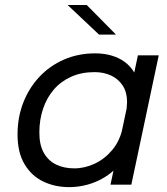

<svg xmlns="http://www.w3.org/2000/svg" viewBox="-20 -758 684 788"><path d="M263.5 10Q205.5 10 157.5 -13Q109.5 -36 80.8 -84Q52 -132 52 -206Q52 -277 75.8 -337.5Q99.5 -398 142.2 -443.2Q185 -488.5 243.2 -513.8Q301.5 -539 370.5 -539Q424 -539 465.5 -519.5Q507 -500 530.8 -460.8Q554.5 -421.5 554.5 -363Q554.5 -348.5 552.2 -327.8Q550 -307 546 -292.5H496Q498.5 -301 500 -315.5Q501.5 -330 501.5 -339Q501.5 -379 483.8 -406.5Q466 -434 435.8 -448Q405.5 -462 368.5 -462Q314.5 -462 272.5 -443.2Q230.5 -424.5 201.2 -390.8Q172 -357 156.8 -311.8Q141.5 -266.5 141.5 -214Q141.5 -162.5 160.2 -130Q179 -97.5 211.2 -82.2Q243.5 -67 284.5 -67Q328 -67 369.2 -86.5Q410.5 -106 441.5 -143.5Q472.5 -181 483.5 -234L541 -230.5Q524 -149.5 481.8 -96Q439.5 -42.5 382.8 -16.2Q326 10 263.5 10ZM519 0H433.5L546 -531H631.5ZM456 -616H386.5L257.5 -737.5H336Z"/></svg>

Font: Epilogue
Style: Italic
Weight: 400
Italic angle: -12°
Designer: Tyler Finck
Foundry: Etcetera Type Co
Version: Version 2.112